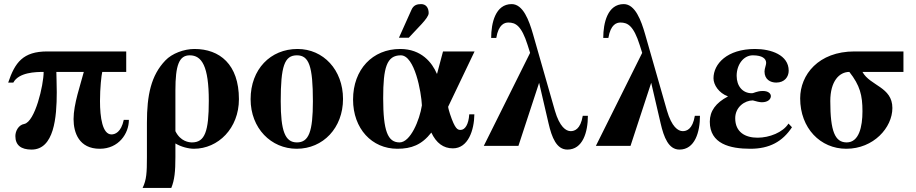

<svg xmlns="http://www.w3.org/2000/svg" viewBox="-20 -712 4468 937"><path d="M596 -361V-461H211C92 -461 53 -407 20 -309H45C72 -359 153 -361 193 -361C193 -297 151 -117 98 -107C70 -102 55 -72 55 -48C55 -4 82 18 134 18C244 18 257 -139 257 -262C257 -306 255 -340 255 -361H389C373 -299 339 -204 339 -131C339 -64 366 14 467 14C559 14 609 -60 609 -127H584C571 -66 541 -56 524 -56C480 -56 468 -139 468 -219C468 -283 475 -345 479 -361Z M926 14C1045 14 1146 -86 1146 -228C1146 -398 1052 -473 929 -473C878 -473 819 -451 787 -417C717 -344 697 -248 697 -113V55C697 131 695 166 676 205H816C832 166 836 124 836 54V-12C864 5 901 14 927 14ZM836 -271C836 -394 854 -442 906 -442C965 -442 999 -389 999 -220C999 -71 980 -17 917 -17C903 -17 861 -21 836 -72Z M1432 -473C1300 -473 1203 -374 1203 -228C1203 -86 1303 14 1428 14C1557 14 1654 -88 1654 -229C1654 -371 1558 -473 1432 -473ZM1429 -442C1488 -442 1507 -389 1507 -218C1507 -69 1487 -17 1429 -17C1371 -17 1350 -73 1350 -218C1350 -389 1368 -442 1429 -442Z M1927 -528H1975L2038 -595C2057 -616 2072 -635 2072 -648C2072 -674 2059 -692 2035 -692C2015 -692 1998 -687 1988 -664ZM2296 -461H2142L2113 -352H2112C2089 -406 2037 -473 1933 -473C1798 -473 1703 -373 1703 -226C1703 -84 1795 14 1919 14C1988 14 2038 -5 2085 -65C2109 -14 2144 12 2190 12C2265 12 2294 -77 2295 -154H2270C2267 -104 2249 -78 2228 -78C2214 -78 2201 -80 2176 -156C2173 -165 2167 -186 2167 -191ZM2039 -198C2028 -126 1983 -17 1930 -17C1872 -17 1850 -73 1850 -233C1850 -382 1867 -442 1936 -442C2004 -442 2036 -262 2039 -198Z M2402 -527C2413 -594 2443 -602 2461 -602C2496 -602 2525 -587 2555 -492L2567 -454L2341 0H2510L2611 -308L2657 -110C2673 -41 2696 18 2749 18C2824 18 2849 -67 2849 -147H2824C2813 -80 2783 -72 2765 -72C2742 -72 2711 -93 2688 -172L2581 -546C2562 -612 2533 -692 2477 -692C2398 -692 2377 -600 2377 -527Z M2949 -527C2960 -594 2990 -602 3008 -602C3043 -602 3072 -587 3102 -492L3114 -454L2888 0H3057L3158 -308L3204 -110C3220 -41 3243 18 3296 18C3371 18 3396 -67 3396 -147H3371C3360 -80 3330 -72 3312 -72C3289 -72 3258 -93 3235 -172L3128 -546C3109 -612 3080 -692 3024 -692C2945 -692 2924 -600 2924 -527Z M3828 -109C3801 -66 3735 -40 3677 -40C3617 -40 3568 -67 3568 -135C3568 -190 3615 -222 3654 -222C3671 -217 3687 -213 3698 -213C3729 -213 3742 -229 3742 -243C3742 -255 3730 -268 3703 -268C3673 -268 3660 -257 3649 -257C3604 -257 3575 -292 3575 -342C3575 -396 3608 -442 3654 -442C3700 -442 3719 -426 3719 -405C3719 -394 3711 -378 3711 -363C3711 -324 3740 -309 3768 -309C3809 -309 3829 -337 3829 -367C3829 -444 3742 -473 3665 -473C3528 -473 3462 -400 3462 -330C3462 -298 3488 -258 3532 -242V-241C3473 -210 3444 -170 3444 -118C3444 -10 3542 14 3642 14C3735 14 3799 -21 3845 -91Z M4389 -461H4150C3974 -461 3885 -347 3885 -232C3885 -86 3984 14 4110 14C4243 14 4335 -89 4335 -185C4335 -288 4226 -293 4189 -361H4389ZM4189 -169C4189 -93 4172 -17 4112 -17C4055 -17 4032 -71 4032 -219C4032 -316 4076 -361 4125 -361C4177 -295 4189 -247 4189 -169Z"/></svg>

Font: STIXGeneral
Style: Bold
Weight: 700
Designer: MicroPress Inc., with final additions and corrections provided by Coen Hoffman, Elsevier (retired)
Version: Version 1.1.0